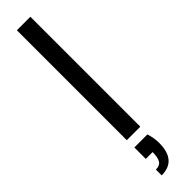

<svg xmlns="http://www.w3.org/2000/svg" viewBox="-339 -709 914 914"><g transform="rotate(-45 118.5 -252.0)"><path d="M164 0H73V-740H164ZM72 236V197Q99 197 109.5 180Q120 163 120 127H74V50H162Q173 86 173 118Q173 236 72 236Z"/></g></svg>

Font: Ulagadi Sans
Style: Regular
Weight: 400
Designer: Ninad Kale (Devanagari), Jonny Pinhorn (Latin)
Foundry: Indian Type Foundry
Version: Version 3.01;March 29, 2020;FontCreator 12.0.0.2522 64-bit; 